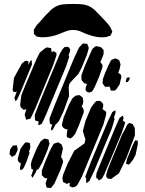

<svg xmlns="http://www.w3.org/2000/svg" viewBox="-20 -940 737 973"><path d="M420 -661 395 -600 378 -566 356 -543 355 -542 342 -528 333 -518 330 -507 328 -497 329 -483 330 -453 302 -376 279 -327 267 -313 262 -310 260 -306 248 -284 242 -278 238 -285 239 -290 243 -303 245 -308 242 -309 234 -312 232 -320 231 -340 257 -407 353 -640 380 -698 394 -714 401 -720 410 -719 422 -718 426 -708 430 -697 428 -689ZM482 -550 460 -499 451 -483 446 -476 433 -471 423 -473 414 -482V-495L421 -515L415 -516L407 -518L402 -524L393 -534V-540L392 -556L396 -568L409 -603L434 -661L449 -693L465 -706H470L491 -701L505 -687V-679V-665L498 -648L488 -624L491 -623L500 -609L498 -596ZM315 -604 217 -368 199 -327 191 -312 179 -307 174 -306V-311L176 -324L163 -328L158 -330L157 -338L156 -357L180 -419L264 -622L284 -669L295 -688L306 -701L320 -703L329 -700L336 -689L334 -677L327 -659L331 -658L330 -650ZM249 -609 159 -391 140 -350 133 -338 127 -337 113 -333 111 -339 105 -359 114 -387 111 -386 100 -383 91 -391 85 -397 82 -407 88 -457 107 -504 142 -587 166 -643 182 -674 208 -695 217 -700 233 -697 239 -696 240 -688 242 -675 251 -681 261 -675 266 -672V-659ZM586 -512 569 -487 562 -481H551H542L538 -492L536 -500V-501H535L522 -500H513L508 -506L500 -517V-522L501 -538L511 -566L529 -608L540 -629L544 -636L560 -643H569L584 -635L587 -625L591 -614L586 -589L579 -571L587 -566L593 -561L595 -550ZM51 -546 91 -618 108 -632 116 -631 125 -629 124 -624 123 -612 133 -629 139 -636 141 -631 142 -613 82 -468 66 -434 58 -427 56 -436 53 -444 57 -454 66 -479 61 -473 46 -476 44 -487ZM626 -524 617 -525 618 -530 621 -540 622 -546 628 -547 638 -548 635 -534ZM380 -305 361 -262 349 -247 337 -238 327 -242 320 -244 318 -253 320 -274 323 -284 313 -285 301 -292 294 -304 295 -315 303 -346 329 -409 347 -442 363 -455 374 -457 383 -458 392 -451 399 -446 401 -436 402 -425 400 -414 393 -396H399L401 -391L405 -378L404 -370ZM504 -309 395 -45 375 -8 369 1 360 7 347 10 332 3 333 -2 334 -14 326 -11 318 -8 311 -12 299 -18V-23L296 -37L300 -55L322 -109L356 -176L398 -206L409 -214L410 -222L413 -235L409 -245L400 -276L413 -327L442 -396L461 -421L469 -428L485 -429L493 -425L503 -413V-402L499 -384L501 -386L511 -379L518 -373V-360ZM547 -290 457 -73 433 -23 423 -15 417 -12V-17L416 -31L418 -34L412 -42L414 -50L439 -115L526 -324L549 -372L560 -379H566L565 -367L557 -342L561 -340L560 -334ZM597 -267 556 -169 529 -105 509 -58 497 -35 480 -25 475 -37 471 -33 467 -44 469 -62 481 -92 561 -286 580 -330 587 -344 603 -354 606 -340 602 -328 603 -329 614 -320 611 -307ZM664 -255 621 -141 583 -62 543 -33 526 -35 518 -45 519 -58 525 -74 522 -68 525 -79 541 -119 599 -259 610 -278 624 -307 634 -317 644 -314 652 -312 657 -302 663 -292ZM220 -178 193 -114 181 -93 176 -84 166 -79 161 -67 145 -39 138 -50 141 -57 146 -72 149 -79 147 -80 139 -84 138 -95 136 -106 141 -127 167 -190 186 -224 205 -238 218 -235 226 -233 228 -222 231 -211 228 -203ZM667 -155 655 -132 639 -111 633 -106 628 -107 619 -110 620 -118 625 -138 653 -205 661 -221 665 -229 671 -228H677L678 -222L679 -212ZM286 -78 256 -10 243 7 238 13 230 12 217 11 211 -9 217 -30 220 -37H216H208L200 -44L192 -52V-58V-76L206 -113L233 -177L247 -203L253 -212L269 -217L274 -219L281 -215L292 -208L294 -203L299 -188L290 -147L288 -142L293 -141L295 -136L300 -123L298 -113ZM114 -120 102 -93 95 -82 83 -78 81 -89 85 -107 86 -111 77 -118 71 -124 70 -137 84 -186 103 -212 109 -218H120L131 -215L133 -203L134 -195L130 -180L126 -171L130 -170L128 -160ZM66 -172 57 -154 48 -149 40 -145 35 -151 28 -159 29 -165 31 -182 45 -202 56 -203 65 -204 67 -196 70 -182ZM180 -827Q191 -840 202 -852.5Q213 -865 225 -876Q231 -883 238 -889.5Q245 -896 253 -901Q275 -916 301.5 -918Q328 -920 350 -920Q371 -920 391.5 -918.5Q412 -917 431 -909Q446 -902 458.5 -890.5Q471 -879 482 -867Q495 -853 508.5 -839Q522 -825 534 -810Q542 -799 546 -787Q547 -785 548 -783Q549 -781 549 -779Q549 -777 546.5 -773Q544 -769 543 -767Q543 -766 542 -763.5Q541 -761 540 -760Q538 -758 534.5 -757.5Q531 -757 529 -756Q520 -752 510 -751.5Q500 -751 489 -751Q460 -753 435 -762Q415 -768 395.5 -777.5Q376 -787 354 -788Q333 -789 313 -781Q293 -773 273 -765Q237 -752 198 -751Q192 -751 187 -751.5Q182 -752 177 -753Q175 -753 172.5 -753Q170 -753 169 -754Q165 -755 162 -758.5Q159 -762 156 -764Q155 -765 153.5 -766Q152 -767 152 -768Q151 -769 151.5 -770.5Q152 -772 152 -773Q152 -777 151.5 -781.5Q151 -786 152 -789Q152 -791 154 -793.5Q156 -796 157 -798Q161 -806 166.5 -813Q172 -820 180 -827Z"/></svg>

Font: Rubik Marker Hatch
Style: Regular
Weight: 400
Designer: Hubert and Fischer, NaN
Foundry: Hubert & Fischer, NaN
Version: Version 2.200